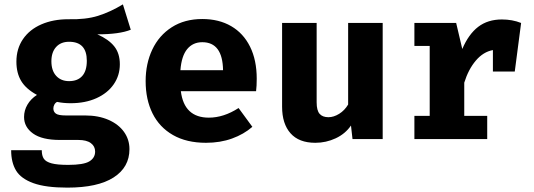

<svg xmlns="http://www.w3.org/2000/svg" viewBox="-20 -636 2440 878"><path d="M578 -500Q526 -479 425 -479Q477 -456 502.5 -424Q528 -392 528 -342Q528 -291 500 -250.5Q472 -210 421 -187Q370 -164 303 -164Q270 -164 241 -170Q233 -166 228.5 -157.5Q224 -149 224 -140Q224 -125 235.5 -116.5Q247 -108 282 -108H370Q430 -108 476 -88Q522 -68 547 -33Q572 2 572 46Q572 129 499.5 175.5Q427 222 288 222Q189 222 132.5 201.5Q76 181 53.5 144Q31 107 31 51H171Q171 76 180.5 90Q190 104 216 111Q242 118 292 118Q362 118 388.5 102Q415 86 415 57Q415 33 395.5 18.5Q376 4 338 4H254Q172 4 131 -25.5Q90 -55 90 -101Q90 -131 105.5 -157.5Q121 -184 149 -202Q99 -229 77 -265.5Q55 -302 55 -354Q55 -413 85 -457Q115 -501 169 -524.5Q223 -548 292 -548Q372 -546 428 -563.5Q484 -581 542 -616ZM215 -356Q215 -313 237 -289Q259 -265 296 -265Q335 -265 356 -288.5Q377 -312 377 -358Q377 -445 296 -445Q258 -445 236.5 -421Q215 -397 215 -356Z M935 -98Q1003 -98 1071 -142L1134 -56Q1095 -22 1041 -2.5Q987 17 922 17Q833 17 771 -18.5Q709 -54 677.5 -117.5Q646 -181 646 -265Q646 -345 676.5 -409.5Q707 -474 765.5 -511.5Q824 -549 905 -549Q981 -549 1037 -516.5Q1093 -484 1123.5 -422.5Q1154 -361 1154 -276Q1154 -243 1151 -219H807Q822 -98 935 -98ZM805 -315H1000Q998 -443 905 -443Q862 -443 836 -411.5Q810 -380 805 -315Z M1428 -168Q1428 -131 1441.5 -115.5Q1455 -100 1482 -100Q1506 -100 1531 -115.5Q1556 -131 1572 -158V-531H1730V0H1592L1585 -62Q1559 -24 1515 -3.5Q1471 17 1422 17Q1347 17 1308.5 -26.5Q1270 -70 1270 -148V-531H1428Z M2363 -531 2334 -309H2234V-407Q2190 -399 2156 -359Q2122 -319 2103 -258V-106H2208V0H1875V-106H1945V-426H1875V-531H2066L2094 -412Q2123 -480 2167 -513.5Q2211 -547 2275 -547Q2323 -547 2363 -531Z"/></svg>

Font: Fira Mono
Style: Bold
Weight: 700
Monospace: yes
Designer: Carrois Corporate & Edenspiekermann AG
Foundry: Carrois Corporate GbR & Edenspiekermann AG
Version: Version 3.206